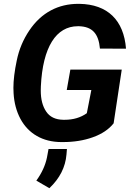

<svg xmlns="http://www.w3.org/2000/svg" viewBox="-20 -741 706 1014"><path d="M623 -373.5H351.6L332.5 -265.6H462.4L438.5 -143.1C406.2 -120.1 367.2 -108.4 321.8 -108.4C319.3 -108.4 316.9 -108.4 314.5 -108.4C272.9 -108.9 242.7 -123.5 223.6 -152.3C204.6 -180.7 195.3 -217.3 195.3 -262.2C195.3 -269.5 195.3 -276.9 195.8 -284.7C205.6 -493.2 276.9 -602.5 391.1 -602.5C393.6 -602.5 395.5 -602.5 397.5 -602.5C467.3 -600.1 500.5 -564 507.8 -484.4L645.5 -483.9C633.8 -634.8 547.9 -718.3 399.4 -720.7C397.5 -720.7 395 -720.7 393.1 -720.7C288.6 -720.7 198.7 -675.3 134.8 -580.1C102.5 -532.2 80.6 -480 68.8 -422.9C56.6 -365.7 50.8 -316.9 50.8 -276.9C50.8 -267.1 51.3 -257.3 51.8 -248C54.7 -197.8 66.9 -152.8 87.9 -113.3C130.4 -34.7 205.6 8.8 302.7 9.3C306.2 9.3 309.1 9.3 312.5 9.3C370.1 9.3 422.9 1 470.2 -16.1C518.1 -33.2 554.7 -57.6 580.1 -89.8ZM240.7 252.9C295.4 201.2 325.7 141.6 331.1 74.7L333.5 45.9H236.3L228 90.8C219.7 131.3 201.2 172.4 171.9 212.9Z"/></svg>

Font: Roboto
Style: Bold Italic
Weight: 700
Italic angle: -12°
Designer: Google
Version: Version 2.137; 2017